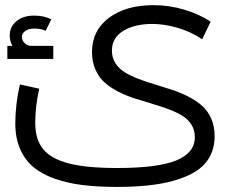

<svg xmlns="http://www.w3.org/2000/svg" viewBox="-20 -507 922 753"><path d="M418.9 -308.1Q418.9 -280.3 432.9 -258.8Q446.8 -237.3 470 -223.1Q493.2 -209 523.4 -197.5Q553.7 -186 587.2 -176Q620.6 -166 654.1 -155Q687.5 -144 717.8 -128.7Q748 -113.3 771.2 -93.3Q794.4 -73.2 808.1 -42.5Q821.8 -11.7 821.8 26.9Q821.8 91.3 783.7 134.8Q745.6 178.2 659.7 202.1Q573.7 226.1 439 226.1Q363.8 226.1 304.2 218.8Q244.6 211.4 194.1 193.6Q143.6 175.8 110.4 147.7Q77.1 119.6 58.6 76.7Q40 33.7 40 -22.9Q40 -97.2 58.1 -175.8L133.8 -159.2Q118.2 -89.8 118.2 -24.9Q118.2 40 149.4 78.1Q180.7 116.2 250.2 134Q319.8 151.9 439 151.9Q599.1 151.9 671.6 122.1Q744.1 92.3 744.1 30.8Q744.1 2.9 730.5 -18.6Q716.8 -40 693.6 -54Q670.4 -67.9 640.1 -79.1Q609.9 -90.3 576.4 -100.1Q543 -109.9 509.5 -120.6Q476.1 -131.3 445.6 -146.7Q415 -162.1 391.8 -182.1Q368.7 -202.1 354.7 -233.2Q340.8 -264.2 340.8 -303.2Q340.8 -387.2 407.2 -437Q473.6 -486.8 582 -486.8Q643.1 -486.8 702.4 -469.2Q761.7 -451.7 806.2 -421.9L772.9 -353Q727.5 -383.3 675.8 -398.2Q624 -413.1 577.1 -413.1Q507.3 -413.1 463.1 -385.7Q418.9 -358.4 418.9 -308.1ZM189 -327.1V-275.9H8.8V-327.1H28.8Q18.1 -346.2 18.1 -367.2Q18.1 -402.3 44.7 -424.1Q71.3 -445.8 112.8 -445.8Q152.8 -445.8 181.2 -431.2L159.2 -386.2Q141.6 -395 113.8 -395Q92.3 -395 79.1 -385.5Q65.9 -376 65.9 -361.8Q65.9 -348.6 76.4 -338.1Q86.9 -327.6 102.1 -327.1Z"/></svg>

Font: Montserrat-Arabic Light
Style: Regular
Weight: 300
Designer: Mohamed Gaber
Foundry: Kief Type Foundry
Version: Version 5.008;PS 005.008;hotconv 1.0.88;makeotf.lib2.5.64775